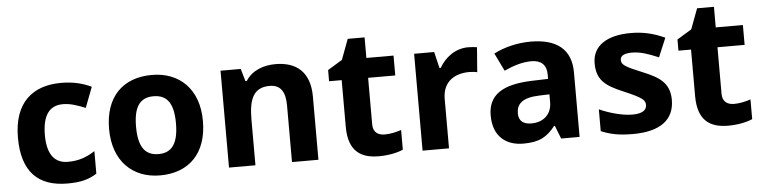

<svg xmlns="http://www.w3.org/2000/svg" viewBox="-43 -865 4279 1078"><g transform="rotate(-5 2096.5 -326.0)"><path d="M300 10C376 10 420 -2 466 -31V-158C420 -128 375 -111 313 -111C239 -111 197 -162 197 -271C197 -381 235 -436 313 -436C353 -436 392 -423 439 -404L483 -519C442 -539 388 -556 313 -556C154 -556 45 -470 45 -270C45 -76 137 10 300 10Z M1088 -274C1088 -455 978 -556 825 -556C660 -556 559 -455 559 -274C559 -92 669 10 822 10C986 10 1088 -92 1088 -274ZM711 -274C711 -382 744 -436 823 -436C903 -436 936 -382 936 -274C936 -166 903 -110 824 -110C744 -110 711 -166 711 -274Z M1521 -556C1453 -556 1388 -532 1353 -476H1345L1325 -546H1211V0H1360V-257C1360 -373 1387 -437 1478 -437C1539 -437 1566 -397 1566 -319V0H1715V-356C1715 -496 1638 -556 1521 -556Z M2098 -109C2059 -109 2033 -129 2033 -171V-434H2186V-546H2033V-662H1938L1895 -547L1813 -497V-434H1884V-171C1884 -30 1957 10 2055 10C2111 10 2160 -1 2192 -15V-126C2161 -116 2131 -109 2098 -109Z M2607 -556C2534 -556 2476 -510 2444 -454H2437L2415 -546H2302V0H2451V-278C2451 -381 2525 -417 2602 -417C2615 -417 2636 -415 2646 -412L2657 -552C2645 -554 2622 -556 2607 -556Z M2960 -557C2883 -557 2809 -538 2751 -508L2800 -407C2851 -430 2901 -447 2954 -447C3007 -447 3039 -421 3039 -364V-340L2944 -337C2781 -331 2700 -279 2700 -163C2700 -45 2772 10 2869 10C2960 10 3003 -15 3050 -74H3054L3083 0H3187V-364C3187 -494 3106 -557 2960 -557ZM2981 -251 3039 -253V-208C3039 -138 2989 -99 2925 -99C2882 -99 2853 -116 2853 -162C2853 -214 2885 -248 2981 -251Z M3721 -162C3721 -259 3662 -294 3569 -332C3473 -371 3455 -384 3455 -410C3455 -434 3477 -446 3521 -446C3570 -446 3616 -429 3670 -406L3715 -513C3650 -543 3591 -556 3523 -556C3392 -556 3307 -505 3307 -404C3307 -311 3353 -275 3456 -232C3562 -187 3574 -173 3574 -146C3574 -118 3551 -99 3493 -99C3441 -99 3367 -118 3308 -145V-22C3363 1 3412 10 3488 10C3642 10 3721 -51 3721 -162Z M4067 -109C4028 -109 4002 -129 4002 -171V-434H4155V-546H4002V-662H3907L3864 -547L3782 -497V-434H3853V-171C3853 -30 3926 10 4024 10C4080 10 4129 -1 4161 -15V-126C4130 -116 4100 -109 4067 -109Z"/></g></svg>

Font: Noto Sans Malayalam
Style: Bold
Weight: 700
Designer: Jelle Bosma - Monotype Design Team
Foundry: Monotype Imaging Inc.
Version: Version 2.104